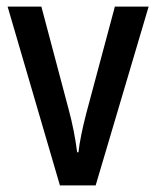

<svg xmlns="http://www.w3.org/2000/svg" viewBox="-20 -560 472 580"><path d="M161 0H269L429 -540H327L241 -219C229 -173 220 -129 217 -100H213C208 -141 199 -187 187 -231L105 -540H3Z"/></svg>

Font: Noto Sans Kannada Condensed Medium
Style: Regular
Weight: 500
Width: 3
Designer: Jelle Bosma - Monotype Design Team
Foundry: Monotype Imaging Inc.
Version: Version 2.005